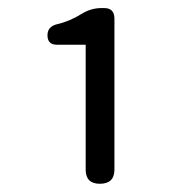

<svg xmlns="http://www.w3.org/2000/svg" viewBox="-20 -897 449 476"><path d="M263.7 -850.6V-476.6Q263.7 -441.4 227.5 -441.4Q192.4 -441.4 192.4 -476.6V-786.1H121.1Q97.7 -786.1 97.7 -809.6Q97.7 -831.1 121.1 -836.9Q152.3 -843.8 183.6 -863.3Q206.1 -877 231.4 -877H238.3Q263.7 -877 263.7 -850.6Z"/></svg>

Font: GenSenMaruGothic TW TTF Regular
Style: Regular
Weight: 400
Version: Version 1.301